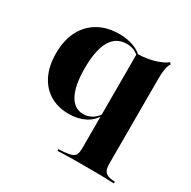

<svg xmlns="http://www.w3.org/2000/svg" viewBox="-142 -571 889 895"><g transform="rotate(30 303.0 -124.0)"><path d="M237.1 11.3Q177.4 11.3 134.3 -14.9Q91.1 -41.1 67.7 -89.5Q44.4 -137.9 44.4 -204Q44.4 -274.2 70.2 -324.6Q96 -375 143.5 -402.4Q191.1 -429.8 257.3 -429.8Q298.4 -429.8 331.5 -417.7Q364.5 -405.6 379.8 -388.7L377.4 -379Q366.1 -391.9 348.8 -399.6Q331.5 -407.3 308.9 -407.3Q252.4 -407.3 223.8 -358.1Q195.2 -308.9 195.2 -211.3Q195.2 -118.5 221 -70.2Q246.8 -21.8 296 -21.8Q318.5 -21.8 340.7 -33.9Q362.9 -46 382.3 -79L384.7 -71.8Q359.7 -26.6 322.2 -7.7Q284.7 11.3 237.1 11.3ZM444.4 183.9Q414.5 183.9 389.1 183.9Q363.7 183.9 337.5 184.3Q311.3 184.7 277.4 186.3V177.4L305.6 175.8Q333.1 173.4 347.2 168.1Q361.3 162.9 366.5 151.2Q371.8 139.5 371.8 117.7V-209.7H516.9V117.7Q516.9 148.4 528.6 161.3Q540.3 174.2 569.4 176.6L581.5 177.4V186.3Q540.3 184.7 511.3 184.3Q482.3 183.9 444.4 183.9ZM371.8 -209.7V-418.5V-391.1Q398.4 -391.1 427.4 -396Q456.5 -400.8 483.1 -410.9Q509.7 -421 525.8 -433.9L533.1 -426.6Q526.6 -416.9 523.4 -404.8Q520.2 -392.7 518.5 -376.6Q516.9 -360.5 516.9 -337.9V-209.7Z"/></g></svg>

Font: Playfair 144pt SemiExpanded Black
Style: Regular
Weight: 900
Width: 6
Designer: Claus Eggers Sørensen
Foundry: Claus Eggers Sørensen
Version: Version 2.203